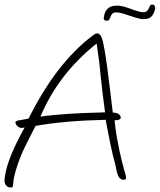

<svg xmlns="http://www.w3.org/2000/svg" viewBox="-58 -772 708 851"><path d="M-10.4 59Q-27.4 59 -35.1 43Q-37.5 37 -37.9 35Q-38.6 -46 51.2 -207Q46.4 -206 43.1 -205.5Q39.7 -205 37.7 -205Q20.7 -205 11.3 -224Q6.7 -235 22 -238Q31.6 -240 42.2 -241.5Q52.9 -243 69 -247Q131.9 -373 202.5 -463.5Q273.1 -554 349.7 -612Q356.5 -617 361.7 -620.5Q366.9 -624 371.9 -624Q383.9 -624 391.6 -608Q405.5 -578 426.2 -402L442 -273Q468 -273 475.7 -257Q483.8 -239 449.8 -239Q454.8 -187 467.3 -124.5Q479.7 -62 498.9 4Q504.8 25 490.8 25Q473.8 25 465.6 7Q463.9 4 461.1 -6Q458.3 -16 455.6 -32Q440.2 -90 432.4 -128Q424.7 -166 419.6 -192.5Q414.4 -219 410.4 -241Q228.3 -237 99.6 -214Q78.1 -173 64.1 -144.5Q50.2 -116 43.4 -102Q14.7 -36 3.2 18Q2.3 23 1.7 31Q1 39 -0.5 50Q-0.4 59 -10.4 59ZM121.1 -255Q175.3 -263 246.2 -267.5Q317.2 -272 407.7 -274Q401.1 -320 396.1 -363.5Q391 -407 386.8 -447Q383.6 -491 370.3 -579Q285.8 -512 223.5 -431Q161.2 -350 121.1 -255ZM414.6 -680Q410.6 -680 406 -682.5Q401.4 -685 401.8 -692Q402.7 -701 406.7 -714Q410.7 -727 423.4 -737Q436.1 -747 460.1 -747Q478.1 -747 500.2 -740Q522.4 -733 542.6 -725.5Q562.8 -718 575.8 -718Q592.8 -718 598.3 -729Q603.7 -740 607.1 -747Q611 -752 616 -752Q630 -752 629.7 -736Q628.4 -720 617.2 -703.5Q606 -687 578 -687Q564 -687 541.2 -694.5Q518.5 -702 495.3 -709.5Q472.1 -717 456.1 -717Q442.1 -717 436.7 -707.5Q431.4 -698 427 -687Q424.6 -680 414.6 -680Z"/></svg>

Font: Oooh Baby
Style: Normal
Weight: 400
Designer: Robert E. Leuschke
Foundry: Robert E. Leuschke
Version: Version 1.011; ttfautohint (v1.8.3)